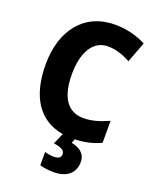

<svg xmlns="http://www.w3.org/2000/svg" viewBox="-173 -821 935 1159"><g transform="rotate(20 295.0 -242.0)"><path d="M450 127C450 70 407 45 359 36L369 10C431 8 484 -4 534 -28V-169C482 -146 431 -128 374 -128C270 -128 218 -208 218 -355C218 -497 273 -586 366 -586C420 -586 467 -568 512 -544L562 -676C498 -709 429 -724 363 -724C162 -724 49 -572 49 -356C49 -156 127 -22 290 5L259 76C307 82 331 95 331 120C331 141 315 152 286 152C267 152 247 149 227 143V228C249 235 280 240 317 240C401 240 450 197 450 127Z"/></g></svg>

Font: Noto Sans Lao SemiCondensed ExtraBold
Style: Regular
Weight: 800
Width: 4
Designer: Monotype Design Team
Foundry: Monotype Imaging Inc.
Version: Version 2.003